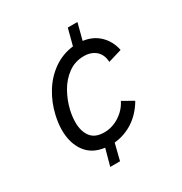

<svg xmlns="http://www.w3.org/2000/svg" viewBox="-161 -707 882 928"><g transform="rotate(-30 279.5 -243.0)"><path d="M213.4 7.3Q145 -1 109.9 -49.1Q74.7 -97.2 74.7 -170.4Q74.7 -208 84.5 -250Q98.6 -312 131.1 -365Q163.6 -418 212.6 -452.6Q261.7 -487.3 323.2 -494.6L347.2 -585.9H400.9L377 -494.1Q430.7 -487.3 466.8 -452.9Q502.9 -418.5 514.2 -364.7L438 -341.8Q436.5 -382.3 411.1 -405Q385.7 -427.7 344.2 -427.7Q295.4 -427.7 257.1 -399.9Q218.8 -372.1 194.1 -328.6Q169.4 -285.2 157.7 -235.8Q149.9 -200.7 149.9 -170.4Q149.9 -120.1 173.1 -89.4Q196.3 -58.6 247.6 -58.6Q292 -58.6 332 -84.2Q372.1 -109.9 392.1 -150.9L452.6 -116.2Q419.9 -60.5 372.1 -28.8Q324.2 2.9 265.6 8.8L242.7 100.1H188Z"/></g></svg>

Font: Acari Sans
Style: Italic
Weight: 400
Italic angle: -13°
Designer: Alfredo Marco Pradil and Stefan Peev
Foundry: Hanken Design Co.
Version: Version 1.045;January 11, 2019;FontCreator 11.5.0.2425 64-bi